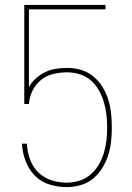

<svg xmlns="http://www.w3.org/2000/svg" viewBox="-20 -755 540 783"><path d="M252 8Q218 8 185 -1.5Q152 -11 127.5 -33.5Q103 -56 89 -87.5Q75 -119 71 -152L70 -169H90L91 -154Q94 -125 106 -96.5Q118 -68 140.5 -48Q163 -28 192.5 -19Q222 -10 252 -10Q278 -10 303.5 -18Q329 -26 349 -43Q369 -60 382.5 -83Q396 -106 403.5 -131Q411 -156 414 -182.5Q417 -209 417 -235Q417 -261 414 -287.5Q411 -314 403.5 -339Q396 -364 383 -387Q370 -410 350.5 -427Q331 -444 305.5 -452Q280 -460 254 -460Q226 -460 198 -453.5Q170 -447 148 -429.5Q126 -412 113 -386Q100 -360 98 -331H79V-735H410V-717H98V-400Q109 -420 126.5 -435.5Q144 -451 164.5 -461Q185 -471 208 -474.5Q231 -478 254 -478Q283 -478 310.5 -470Q338 -462 360.5 -443.5Q383 -425 398 -400.5Q413 -376 421.5 -348.5Q430 -321 433 -292.5Q436 -264 436 -235Q436 -206 433 -177.5Q430 -149 421 -121.5Q412 -94 396.5 -69Q381 -44 359 -26Q337 -8 308.5 0Q280 8 252 8Z"/></svg>

Font: Iosevka SS18 Thin
Style: Regular
Weight: 100
Monospace: yes
Designer: Belleve Invis
Foundry: Belleve Invis
Version: Version 25.1.1; ttfautohint (v1.8.4)